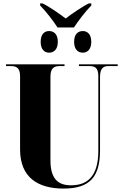

<svg xmlns="http://www.w3.org/2000/svg" viewBox="-20 -1089 720 1119"><path d="M315 -929H411C438 -970 477 -1021 512 -1057V-1069H498C470 -1057 395 -1007 363 -981C330 -1007 256 -1057 228 -1069H214V-1057C249 -1021 289 -970 315 -929ZM266 -782C292 -782 317 -799 317 -845C317 -892 292 -908 266 -908C241 -908 217 -892 217 -845C217 -799 241 -782 266 -782ZM463 -782C487 -782 512 -799 512 -845C512 -892 487 -908 463 -908C436 -908 412 -892 412 -845C412 -799 436 -782 463 -782ZM350 10C508 10 563 -62 563 -215V-642C563 -697 588 -704 613 -704H666V-714H440V-704H498C530 -704 553 -697 553 -646V-210C553 -72 498 -9 394 -9C317 -9 274 -48 274 -155V-642C274 -697 300 -704 330 -704H356V-714H15V-704H41C72 -704 97 -697 97 -646V-218C97 -54 202 10 350 10Z"/></svg>

Font: Noto Serif Display Condensed Black
Style: Regular
Weight: 900
Width: 3
Designer: Monotype Design Team
Foundry: Monotype Imaging Inc.
Version: Version 2.009